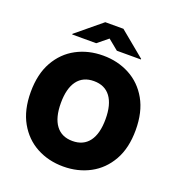

<svg xmlns="http://www.w3.org/2000/svg" viewBox="-164 -1073 1123 1216"><g transform="rotate(20 397.5 -465.0)"><path d="M751.4 -363.6Q751.4 -242.2 704.2 -158.9Q657 -75.6 576.7 -32.8Q496.4 9.9 397.7 9.9Q298.3 9.9 218.2 -33.2Q138.1 -76.3 91.1 -159.6Q44 -242.9 44 -363.6Q44 -485.1 91.1 -568.4Q138.1 -651.6 218.2 -694.4Q298.3 -737.2 397.7 -737.2Q496.4 -737.2 576.7 -694.4Q657 -651.6 704.2 -568.4Q751.4 -485.1 751.4 -363.6ZM548.3 -363.6Q548.3 -461.6 509.8 -513.5Q471.2 -565.3 397.7 -565.3Q324.2 -565.3 285.7 -513.5Q247.2 -461.6 247.2 -363.6Q247.2 -265.6 285.7 -213.8Q324.2 -161.9 397.7 -161.9Q471.2 -161.9 509.8 -213.8Q548.3 -265.6 548.3 -363.6ZM328.1 -795.5 397.7 -852.3 467.3 -795.5H629.3V-799.7L458.8 -940.3H336.6L166.2 -799.7V-795.5Z"/></g></svg>

Font: Inter UI Black
Style: Regular
Weight: 900
Designer: Rasmus Andersson
Foundry: rsms
Version: 3.2;8d6f07862